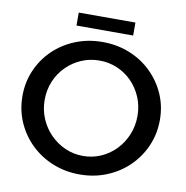

<svg xmlns="http://www.w3.org/2000/svg" viewBox="-91 -926 991 1021"><g transform="rotate(10 405.0 -415.5)"><path d="M405 -707Q483 -707 550.5 -680Q618 -653 668.5 -604Q719 -555 747.5 -490.5Q776 -426 776 -351Q776 -276 747.5 -210.5Q719 -145 668.5 -96Q618 -47 550.5 -19.5Q483 8 405 8Q327 8 259.5 -19.5Q192 -47 141.5 -96Q91 -145 62.5 -210.5Q34 -276 34 -351Q34 -426 62.5 -491Q91 -556 141.5 -604.5Q192 -653 259.5 -680Q327 -707 405 -707ZM406 -607Q354 -607 308.5 -587.5Q263 -568 228 -533Q193 -498 173.5 -451.5Q154 -405 154 -351Q154 -297 174 -250Q194 -203 229 -167.5Q264 -132 309.5 -112Q355 -92 406 -92Q457 -92 502.5 -112Q548 -132 582 -167.5Q616 -203 635.5 -250Q655 -297 655 -351Q655 -405 635.5 -451.5Q616 -498 582 -533Q548 -568 502.5 -587.5Q457 -607 406 -607ZM252 -839H558V-769H252Z"/></g></svg>

Font: Alexandria
Style: Regular
Weight: 400
Designer: Mohamed Gaber
Foundry: Kief Type Foundry
Version: Version 5.100